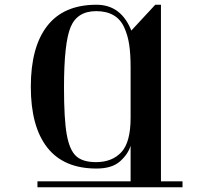

<svg xmlns="http://www.w3.org/2000/svg" viewBox="-20 -790 855 810"><path d="M138 0H544V-25H138ZM386 -743Q429 -743 458.5 -726Q488 -709 503.5 -675.5Q519 -642 525 -602Q531 -562 531 -508V-293Q531 -190 492 -148Q453 -106 385 -106Q328 -106 300.5 -132Q273 -158 261.5 -223Q250 -288 250 -421Q250 -609 278 -676Q306 -743 386 -743ZM536 -656Q493 -770 387 -770Q249 -770 179.5 -681Q110 -592 110 -424Q110 -256 179.5 -167.5Q249 -79 387 -79Q452 -79 486 -109Q520 -139 531 -175V0H750V-25H659V-770H635L521 -647Z"/></svg>

Font: Solide Mirage
Style: Etroit
Weight: 400
Designer: Jérémy Landes
Foundry: Velvetyne Type Foundry
Version: Version 1.1